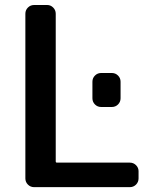

<svg xmlns="http://www.w3.org/2000/svg" viewBox="-20 -774 635 772"><path d="M386.7 -343.8Q372.1 -343.8 361.8 -354Q351.6 -364.3 351.6 -378.9V-445.3Q351.6 -460 361.8 -470.2Q372.1 -480.5 386.7 -480.5H429.7Q444.3 -480.5 454.6 -470.2Q464.8 -460 464.8 -445.3V-378.9Q464.8 -364.3 454.6 -354Q444.3 -343.8 429.7 -343.8ZM169.9 -753.9Q183.6 -753.9 193.8 -743.7Q204.1 -733.4 204.1 -718.8V-125Q204.1 -120.1 209 -120.1H502Q516.6 -120.1 526.9 -109.9Q537.1 -99.6 537.1 -85.9V-56.6Q537.1 -42 526.9 -31.7Q516.6 -21.5 502 -21.5H117.2Q102.5 -21.5 92.3 -31.7Q82 -42 82 -56.6V-718.8Q82 -733.4 92.3 -743.7Q102.5 -753.9 117.2 -753.9Z"/></svg>

Font: Gen Jyuu GothicL Medium
Style: Regular
Weight: 500
Designer: [Source Han Sans]
Ryoko NISHIZUKA  (kana & ideographs); Paul D. Hunt (Latin, Greek & Cyrillic); Wenlong ZHANG  (bopomofo
Version: Version 1.002.20150607